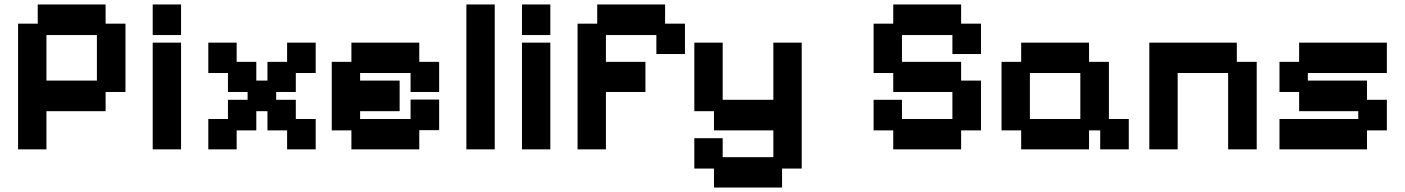

<svg xmlns="http://www.w3.org/2000/svg" viewBox="-20 -658 6293 860"><path d="M61 11V-552H149V-638H453V-552H542V-246H453V-160H188V11ZM188 -297H414V-501H188Z M664 11V-467H791V11ZM664 -501V-638H791V-501Z M913 11V-125H1001V-211H1089V-246H1001V-331H913V-467H1040V-381H1128V-297H1178V-381H1266V-467H1394V-331H1305V-246H1217V-211H1305V-125H1394V11H1266V-74H1178V-160H1128V-74H1040V11Z M1554 11V-74H1466V-381H1554V-467H1858V-381H1947V-246H1819V-331H1593V-297H1770V-160H1593V-125H1819V-212H1947V-75H1858V11Z M2069 11V-638H2196V11Z M2318 11V-467H2445V11ZM2318 -501V-638H2445V-501Z M2567 11V-552H2655V-638H2959V-552H3048V-416H2920V-501H2694V-381H2871V-246H2694V11Z M3178 182V97H3090V-39H3217V46H3444V-74H3178V-160H3090V-467H3217V-211H3444V-467H3571V97H3483V182Z M3981 11V-74H3893V-211H4020V-125H4246V-246H3981V-331H3893V-552H3981V-638H4285V-552H4374V-416H4246V-501H4020V-381H4285V-297H4374V-74H4285V11Z M4554 11V-74H4466V-381H4554V-467H4858V-381H4947V-125H5036V11H4908V-74H4858V11ZM4593 -125H4819V-331H4593Z M5128 11V-467H5520V-381H5609V11H5481V-331H5255V11Z M5711 11V-125H6064V-160H5799V-246H5711V-381H5799V-467H6192V-331H5838V-297H6103V-211H6192V-74H6103V11Z"/></svg>

Font: Pixelify Sans
Style: Bold
Weight: 700
Designer: Stefie Justprince
Foundry: Typecalism Foundryline
Version: Version 1.000